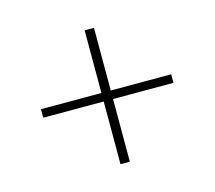

<svg xmlns="http://www.w3.org/2000/svg" viewBox="-77 -643 755 675"><g transform="rotate(-15 300.0 -305.5)"><path d="M283 -62V-290H63V-321H283V-549H317V-321H537V-290H317V-62Z"/></g></svg>

Font: IBM Plex Sans Devanagari ExtraLight
Style: Regular
Weight: 200
Designer: Mike Abbink, Paul van der Laan, Pieter van Rosmalen, Erin McLaughlin
Foundry: Bold Monday
Version: Version 1.1